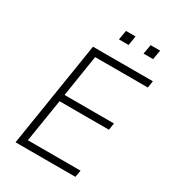

<svg xmlns="http://www.w3.org/2000/svg" viewBox="-208 -997 1009 1114"><g transform="rotate(30 297.0 -440.0)"><path d="M72 0 184 -705H585L578 -659H225L181 -380H512L505 -334H174L128 -46H481L473 0ZM458 -817 469 -880H533L522 -817ZM293 -817 304 -880H368L358 -817Z"/></g></svg>

Font: Nunito Sans 7pt SemiCondensed ExtraLight
Style: Italic
Weight: 250
Width: 4
Italic angle: -9°
Designer: Vernon Adams
Foundry: Vernon Adams
Version: Version 3.101;gftools[0.9.27]